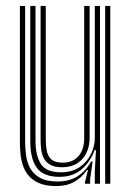

<svg xmlns="http://www.w3.org/2000/svg" viewBox="-20 -620 444 648"><path d="M169.8 8Q134.5 8 111.8 -2Q89 -12 75.9 -28.1Q62.8 -44.2 56.6 -63.9Q50.5 -83.5 48.9 -103Q47.2 -122.5 47.2 -139V-600H64.8V-142Q64.8 -122.8 67.4 -99.5Q70 -76.2 80.2 -55.4Q90.5 -34.5 112.9 -21Q135.2 -7.5 174.8 -7.5Q214 -7.5 241.6 -25Q269.2 -42.5 287.8 -75H292.5L284.2 -14.5V0H266.8V-5.8L277 -46.2H273.8Q255 -20 230 -6Q205 8 169.8 8ZM335 0V-600H352.2V0ZM189.2 -55.5Q163.5 -55.5 148.8 -64.4Q134 -73.2 127.2 -87.2Q120.5 -101.2 118.8 -117.4Q117 -133.5 117 -148.2V-600H134.5V-149.2Q134.5 -131 137.5 -112.9Q140.5 -94.8 152.5 -82.9Q164.5 -71 191.8 -71Q216 -71 232 -81.8Q248 -92.5 256.1 -110.9Q264.2 -129.2 264.2 -152.2V-600H282.5V-153.5Q282.5 -127 272 -104.6Q261.5 -82.2 240.8 -68.9Q220 -55.5 189.2 -55.5ZM179.5 -23.2Q126.2 -23.5 104.2 -53.8Q82.2 -84 82.2 -143V-600H99.8V-145Q99.8 -95 117.8 -66.8Q135.8 -38.5 185.5 -38.5Q223.5 -38.5 248.9 -56Q274.2 -73.5 287.1 -100.2Q300 -127 300 -155V-600H317.5V0H300V-42L303.8 -113.2H299.2Q284.8 -73.5 255 -48.1Q225.2 -22.8 179.5 -23.2Z"/></svg>

Font: Big Shoulders Inline Display Thin SemiBold
Style: Regular
Weight: 600
Version: Version 2.002